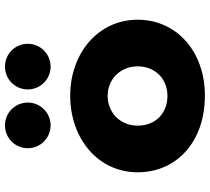

<svg xmlns="http://www.w3.org/2000/svg" viewBox="-56 -775 846 774"><g transform="rotate(-90 367.0 -388.0)"><path d="M247.5 -256C247.5 -327 300.5 -377 367.5 -377C433.5 -377 486.5 -327 486.5 -256C486.5 -186 436.5 -136 367.5 -136C295.5 -136 247.5 -186 247.5 -256ZM59.5 -256C59.5 -98 183.5 15 368.5 15C545.5 15 674.5 -98 674.5 -256C674.5 -416 538.5 -528 368.5 -528C195.5 -528 59.5 -416 59.5 -256ZM485.5 -791C434.5 -791 393.5 -750 393.5 -699C393.5 -648 434.5 -607 485.5 -607C536.5 -607 577.5 -648 577.5 -699C577.5 -750 536.5 -791 485.5 -791ZM248.5 -791C197.5 -791 156.5 -750 156.5 -699C156.5 -648 197.5 -607 248.5 -607C299.5 -607 340.5 -648 340.5 -699C340.5 -750 299.5 -791 248.5 -791Z"/></g></svg>

Font: Sztylet
Style: Bd
Weight: 700
Foundry: Cannot Into Space Fonts, PlusOne Fonts
Version: Version 0.12